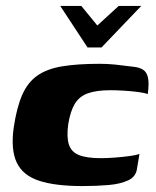

<svg xmlns="http://www.w3.org/2000/svg" viewBox="-20 -620 527 647"><path d="M183 -600H254L308 -534L380 -600H456L322 -460H275ZM258 7Q166 7 111.5 -11Q57 -29 36.5 -72Q16 -115 26 -189Q36 -257 54.5 -299.5Q73 -342 105.5 -365Q138 -388 189.5 -396.5Q241 -405 316 -405Q342 -405 367 -402.5Q392 -400 430 -395Q449 -393 461.5 -385.5Q474 -378 478.5 -359Q483 -340 478 -303Q468 -307 445 -310Q422 -313 397 -314.5Q372 -316 352 -316Q305 -316 276 -305.5Q247 -295 232 -270Q217 -245 210 -202Q204 -159 212 -133.5Q220 -108 246 -97.5Q272 -87 320 -87Q341 -87 367 -89Q393 -91 415.5 -94Q438 -97 450 -101L442 -54Q439 -25 412.5 -12.5Q386 0 346 3.5Q306 7 258 7Z"/></svg>

Font: Genos Thin ExtraBold
Style: Italic
Weight: 800
Italic angle: -8°
Version: Version 1.010